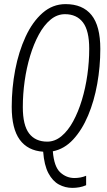

<svg xmlns="http://www.w3.org/2000/svg" viewBox="-20 -729 522 934"><path d="M332 185Q297 185 266.5 168.5Q236 152 215.5 113.5Q195 75 190 9Q115 4 76 -49.5Q37 -103 37 -209Q37 -301 54 -389.5Q71 -478 104.5 -550.5Q138 -623 187 -666Q236 -709 299 -709Q382 -709 425 -656Q468 -603 468 -491Q468 -405 453 -321Q438 -237 408.5 -167Q379 -97 336 -50.5Q293 -4 237 7Q243 82 273 109.5Q303 137 342 137Q373 137 399 126V172Q383 179 366 182Q349 185 332 185ZM210 -40Q247 -40 279 -66.5Q311 -93 336 -139Q361 -185 378.5 -243Q396 -301 405 -365Q414 -429 414 -492Q414 -580 383.5 -620Q353 -660 296 -660Q258 -660 226 -633.5Q194 -607 169 -561Q144 -515 126.5 -457Q109 -399 100 -335Q91 -271 91 -208Q91 -120 121.5 -80Q152 -40 210 -40Z"/></svg>

Font: Georama SemiCondensed Light
Style: Italic
Weight: 300
Width: 4
Italic angle: -9°
Designer: Jean-Baptiste Levee
Foundry: Production Type
Version: Version 1.000